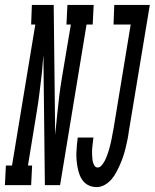

<svg xmlns="http://www.w3.org/2000/svg" viewBox="-78 -755 631 783"><path d="M-58 0 -54 -80H-29L66 -655H49L52 -735H141L147 -205L154 -276Q158 -317 163 -358.5Q168 -400 175 -441L211 -655H193L197 -735H304L300 -655H275L167 0H105L99 -530L93 -459Q88 -418 83 -376.5Q78 -335 71 -294L36 -80H53L49 0ZM316 8Q300 8 286 2Q272 -4 262.5 -15Q253 -26 247.5 -40Q242 -54 239 -69Q236 -84 234.5 -99.5Q233 -115 233.5 -131Q234 -147 235.5 -162.5Q237 -178 239 -194H303Q302 -185 301 -177Q300 -169 299 -160.5Q298 -152 297.5 -143.5Q297 -135 297.5 -126.5Q298 -118 298.5 -110Q299 -102 301 -94Q303 -86 307.5 -79Q312 -72 320 -72Q329 -72 335.5 -79.5Q342 -87 346.5 -94.5Q351 -102 354.5 -110.5Q358 -119 361 -127.5Q364 -136 366.5 -144.5Q369 -153 371 -161.5Q373 -170 375 -178.5Q377 -187 378.5 -195.5Q380 -204 381.5 -212.5Q383 -221 385 -230L455 -655H385L388 -735H533L447 -217Q445 -200 441.5 -183.5Q438 -167 434 -150.5Q430 -134 424.5 -117.5Q419 -101 412 -85Q405 -69 396.5 -53Q388 -37 376.5 -23.5Q365 -10 349 -1Q333 8 316 8Z"/></svg>

Font: Iosevka Slab Medium
Style: Italic
Weight: 500
Italic angle: -9°
Monospace: yes
Designer: Belleve Invis
Foundry: Belleve Invis
Version: Version 11.1.0; ttfautohint (v1.8.3)